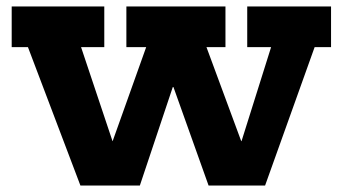

<svg xmlns="http://www.w3.org/2000/svg" viewBox="-20 -571 1054 591"><path d="M741 -551H999V-426H948.5L796 0H622L470 -426L557.5 -303H465.5L553 -426L410.5 0H227.5L66 -426H16V-551H301V-426H229.5L372 0L279 -136.5H372L278 0L430 -426H369V-551H674V-426H615.5L773 0L673.5 -136.5H766.5L680.5 0L814.5 -426H741Z"/></svg>

Font: Hepta Slab
Style: Bold
Weight: 700
Designer: Michael LaGattuta
Foundry: Michael LaGattuta
Version: Version 1.100